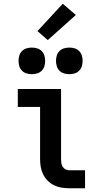

<svg xmlns="http://www.w3.org/2000/svg" viewBox="-20 -1005 540 1025"><path d="M349 0Q328 0 307.5 -3.5Q287 -7 268.5 -16Q250 -25 235 -40Q220 -55 210.5 -74Q201 -93 197.5 -113.5Q194 -134 194 -155V-434H75V-530H306V-155Q306 -144 307.5 -134Q309 -124 314.5 -115Q320 -106 329.5 -101Q339 -96 349 -96H434V0ZM350 -609Q336 -609 322 -613Q308 -617 297.5 -627.5Q287 -638 283 -652Q279 -666 279 -680Q279 -694 283 -708Q287 -722 297.5 -732.5Q308 -743 322 -747Q336 -751 350 -751Q364 -751 378 -747Q392 -743 402.5 -732.5Q413 -722 417 -708Q421 -694 421 -680Q421 -666 417 -652Q413 -638 402.5 -627.5Q392 -617 378 -613Q364 -609 350 -609ZM150 -609Q136 -609 122 -613Q108 -617 97.5 -627.5Q87 -638 83 -652Q79 -666 79 -680Q79 -694 83 -708Q87 -722 97.5 -732.5Q108 -743 122 -747Q136 -751 150 -751Q164 -751 178 -747Q192 -743 202.5 -732.5Q213 -722 217 -708Q221 -694 221 -680Q221 -666 217 -652Q213 -638 202.5 -627.5Q192 -617 178 -613Q164 -609 150 -609ZM235 -791 180 -839 315 -985 385 -925Z"/></svg>

Font: Iosevka Slab
Style: Bold
Weight: 700
Monospace: yes
Designer: Belleve Invis
Foundry: Belleve Invis
Version: Version 11.1.1; ttfautohint (v1.8.3)